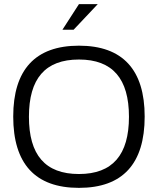

<svg xmlns="http://www.w3.org/2000/svg" viewBox="-20 -900 748 929"><path d="M362 9C150 9 44 -108 44 -336C44 -562 150 -679 362 -679C574 -679 680 -562 680 -336C680 -108 574 9 362 9ZM120 -335C120 -151 198 -58 362 -58C525 -58 604 -151 604 -335C604 -519 525 -612 362 -612C198 -612 120 -519 120 -335ZM282 -756H336L453 -880H362Z"/></svg>

Font: LT Wave Text Light
Style: Regular
Weight: 300
Designer: Daniel Lyons
Version: Version 2.5 (Glyphs App)